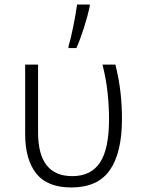

<svg xmlns="http://www.w3.org/2000/svg" viewBox="-20 -818 640 847"><path d="M317 -606Q334 -644 350.5 -696Q367 -748 376 -790V-798H320Q315 -760 303.5 -702.5Q292 -645 282 -613V-606ZM518 -294Q518 -353 511.5 -411Q505 -469 489 -533H432Q448 -471 454.5 -410Q461 -349 461 -292Q461 -162 421.5 -101.5Q382 -41 299 -41Q148 -41 148 -233V-533H91V-227Q91 -114 140 -52.5Q189 9 295 9Q411 9 464.5 -67.5Q518 -144 518 -294Z"/></svg>

Font: Noto Sans Mono UI Light
Style: Regular
Weight: 300
Designer: Monotype Design team
Foundry: Monotype Imaging Inc.
Version: 1.000